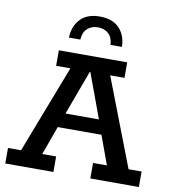

<svg xmlns="http://www.w3.org/2000/svg" viewBox="-86 -852 830 927"><g transform="rotate(10 329.5 -389.0)"><path d="M2 0V-76H66L232 -507H162V-583H497V-507H427L593 -76H657V0H419V-76H487L425 -245L458 -217H203L231 -245L170 -76H238V0ZM237 -262 220 -288H435L420 -262L330 -506H327ZM199 -652Q201 -708 234 -743Q267 -778 329 -778Q392 -778 425 -743Q458 -708 459 -652H403Q401 -688 381 -706.5Q361 -725 329 -725Q298 -725 277.5 -706.5Q257 -688 255 -652Z"/></g></svg>

Font: Rokkitt SemiBold Medium
Style: Regular
Weight: 500
Version: Version 3.103